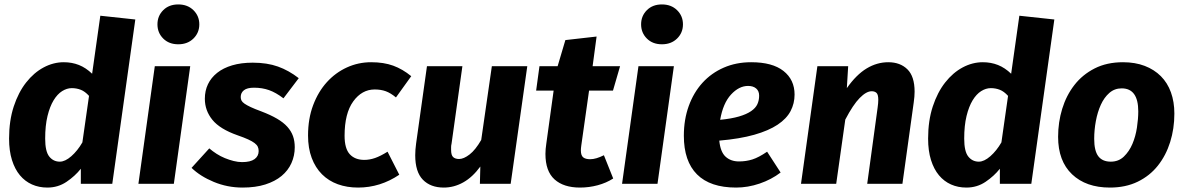

<svg xmlns="http://www.w3.org/2000/svg" viewBox="-20 -830 5354 867"><path d="M268 -549Q305 -549 336.5 -536.5Q368 -524 396 -497L433 -759L591 -742L487 0H345V-68Q319 -35 280.5 -9Q242 17 194 17Q156 17 124.5 3Q93 -11 70 -38.5Q47 -66 34 -107.5Q21 -149 21 -204Q21 -285 42 -349Q63 -413 98 -457.5Q133 -502 177 -525.5Q221 -549 268 -549ZM304 -432Q282 -432 260.5 -418.5Q239 -405 222 -377Q205 -349 194.5 -306Q184 -263 184 -204Q184 -146 202.5 -123Q221 -100 250 -100Q274 -100 302 -124.5Q330 -149 352 -187L382 -397Q364 -417 345 -424.5Q326 -432 304 -432Z M605 0 679 -531H839L765 0ZM785 -630Q743 -630 717 -656Q691 -682 691 -720Q691 -758 717 -784Q743 -810 785 -810Q827 -810 853.5 -784Q880 -758 880 -720Q880 -682 853.5 -656Q827 -630 785 -630Z M1073 -98Q1111 -98 1129.5 -111.5Q1148 -125 1148 -148Q1148 -159 1144 -167.5Q1140 -176 1129.5 -184Q1119 -192 1100.5 -200.5Q1082 -209 1053 -219Q973 -247 939 -289Q905 -331 905 -384Q905 -420 919 -449.5Q933 -479 960.5 -501Q988 -523 1028.5 -535Q1069 -547 1121 -547Q1186 -547 1235 -529.5Q1284 -512 1329 -477L1260 -386Q1226 -412 1195 -423Q1164 -434 1127 -434Q1096 -434 1081.5 -422.5Q1067 -411 1067 -392Q1067 -383 1070.5 -376Q1074 -369 1084 -362Q1094 -355 1112 -346.5Q1130 -338 1160 -327Q1202 -311 1231 -294Q1260 -277 1277.5 -257.5Q1295 -238 1303 -215.5Q1311 -193 1311 -165Q1311 -127 1296 -93.5Q1281 -60 1251.5 -35.5Q1222 -11 1178 3Q1134 17 1075 17Q1007 17 945.5 -8.5Q884 -34 845 -72L925 -160Q940 -147 958 -135.5Q976 -124 995.5 -116Q1015 -108 1035 -103Q1055 -98 1073 -98Z M1625 -108Q1649 -108 1673.5 -116.5Q1698 -125 1730 -145L1783 -41Q1697 17 1597 17Q1547 17 1505.5 2Q1464 -13 1434 -43Q1404 -73 1387.5 -117Q1371 -161 1371 -218Q1371 -294 1394 -355Q1417 -416 1456 -459Q1495 -502 1546.5 -525.5Q1598 -549 1656 -549Q1713 -549 1755.5 -533.5Q1798 -518 1837 -486L1768 -390Q1744 -410 1722 -418Q1700 -426 1672 -426Q1614 -426 1575 -372Q1536 -318 1536 -217Q1536 -159 1559.5 -133.5Q1583 -108 1625 -108Z M2068 -531 2019 -181Q2017 -173 2017 -166V-153Q2017 -129 2026.5 -120.5Q2036 -112 2053 -112Q2074 -112 2100.5 -132.5Q2127 -153 2153 -198L2201 -531H2361L2286 0H2147L2149 -78Q2114 -30 2072 -6.5Q2030 17 1984 17Q1924 17 1889.5 -18.5Q1855 -54 1855 -129Q1855 -141 1856 -154.5Q1857 -168 1859 -182L1908 -531Z M2749 -24Q2718 -4 2679 6.5Q2640 17 2599 17Q2525 17 2484 -20Q2443 -57 2443 -135Q2443 -146 2444 -157.5Q2445 -169 2447 -182L2480 -421H2401L2416 -531H2498L2533 -649L2674 -665L2656 -531H2780L2748 -421H2640L2605 -174Q2604 -167 2603.5 -161.5Q2603 -156 2603 -151Q2603 -128 2613.5 -119.5Q2624 -111 2645 -111Q2671 -111 2707 -129Z M2789 0 2863 -531H3023L2949 0ZM2969 -630Q2927 -630 2901 -656Q2875 -682 2875 -720Q2875 -758 2901 -784Q2927 -810 2969 -810Q3011 -810 3037.5 -784Q3064 -758 3064 -720Q3064 -682 3037.5 -656Q3011 -630 2969 -630Z M3568 -403Q3568 -363 3550 -328.5Q3532 -294 3491.5 -267Q3451 -240 3386 -221.5Q3321 -203 3228 -195Q3233 -144 3256.5 -122.5Q3280 -101 3317 -101Q3349 -101 3377.5 -110Q3406 -119 3444 -145L3505 -51Q3463 -19 3410 -1Q3357 17 3304 17Q3187 17 3127.5 -42.5Q3068 -102 3068 -217Q3068 -290 3090 -351Q3112 -412 3152 -456Q3192 -500 3248 -524.5Q3304 -549 3372 -549Q3468 -549 3518 -509.5Q3568 -470 3568 -403ZM3358 -442Q3317 -442 3281 -403Q3245 -364 3232 -289Q3283 -294 3317 -304Q3351 -314 3371.5 -328Q3392 -342 3400 -359.5Q3408 -377 3408 -398Q3408 -419 3394.5 -430.5Q3381 -442 3358 -442Z M3896 0 3943 -344Q3946 -365 3946 -379Q3946 -403 3938 -410.5Q3930 -418 3916 -418Q3892 -418 3862 -387.5Q3832 -357 3797 -290L3756 0H3597L3671 -531H3810L3804 -432Q3847 -493 3893.5 -521Q3940 -549 3991 -549Q4045 -549 4077.5 -517Q4110 -485 4110 -416Q4110 -405 4109 -393Q4108 -381 4106 -367L4055 0Z M4418 -549Q4455 -549 4486.5 -536.5Q4518 -524 4546 -497L4583 -759L4741 -742L4637 0H4495V-68Q4469 -35 4430.5 -9Q4392 17 4344 17Q4306 17 4274.5 3Q4243 -11 4220 -38.5Q4197 -66 4184 -107.5Q4171 -149 4171 -204Q4171 -285 4192 -349Q4213 -413 4248 -457.5Q4283 -502 4327 -525.5Q4371 -549 4418 -549ZM4454 -432Q4432 -432 4410.5 -418.5Q4389 -405 4372 -377Q4355 -349 4344.5 -306Q4334 -263 4334 -204Q4334 -146 4352.5 -123Q4371 -100 4400 -100Q4424 -100 4452 -124.5Q4480 -149 4502 -187L4532 -397Q4514 -417 4495 -424.5Q4476 -432 4454 -432Z M5051 -549Q5106 -549 5149 -532.5Q5192 -516 5222 -486Q5252 -456 5267.5 -413Q5283 -370 5283 -317Q5283 -249 5264 -188.5Q5245 -128 5208.5 -82Q5172 -36 5117.5 -9.5Q5063 17 4992 17Q4884 17 4821 -43Q4758 -103 4758 -212Q4758 -278 4776.5 -338.5Q4795 -399 4831.5 -446Q4868 -493 4923 -521Q4978 -549 5051 -549ZM5045 -431Q5013 -431 4989.5 -410.5Q4966 -390 4951 -357Q4936 -324 4928.5 -283.5Q4921 -243 4921 -203Q4921 -149 4939.5 -124.5Q4958 -100 4996 -100Q5031 -100 5055 -123Q5079 -146 5093.5 -180Q5108 -214 5114 -254Q5120 -294 5120 -327Q5120 -431 5045 -431Z"/></svg>

Font: Szlgxwxxxixliatcpuztgldltzi
Style: Regular
Weight: 700
Italic angle: -8°
Designer: Carrois Corporate & Edenspiekermann
Foundry: Carrois Corporate GbR & Edenspiekermann AG
Version: Version 2.001